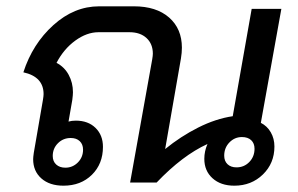

<svg xmlns="http://www.w3.org/2000/svg" viewBox="-20 -578 944 608"><path d="M849 -114Q849 -61 812.5 -25.5Q776 10 722 10Q679 10 653 -13.5Q627 -37 627 -75Q627 -99 637 -122Q558 -86 476 0H392L462 -390Q464 -402 464 -408Q464 -439 444 -457.5Q424 -476 390 -476H292Q255 -476 218.5 -449.5Q182 -423 159 -379Q184 -366 197.5 -341Q211 -316 211 -286Q211 -278 209 -262L197 -193Q207 -196 220 -196Q259 -196 282.5 -173Q306 -150 306 -113Q306 -59 271 -24.5Q236 10 181 10Q137 10 111 -13Q85 -36 85 -74Q85 -80 87 -94L116 -262Q118 -274 118 -280Q118 -335 54 -349Q83 -439 149 -498.5Q215 -558 294 -558H404Q475 -558 515.5 -522.5Q556 -487 556 -427Q556 -411 553 -393L503 -106Q552 -146 607.5 -174Q663 -202 717 -210L777 -550H871L806 -189Q826 -179 837.5 -159Q849 -139 849 -114ZM786 -107Q786 -124 775.5 -134Q765 -144 746 -144Q723 -144 706.5 -127Q690 -110 690 -85Q690 -68 700.5 -58Q711 -48 729 -48Q753 -48 769.5 -65Q786 -82 786 -107ZM147 -84Q147 -67 158 -57Q169 -47 187 -47Q210 -47 226.5 -63.5Q243 -80 243 -104Q243 -121 232.5 -131Q222 -141 204 -141Q180 -141 163.5 -124.5Q147 -108 147 -84Z"/></svg>

Font: Bai Jamjuree Medium
Style: Italic
Weight: 500
Italic angle: -10°
Version: Version 1.000; ttfautohint (v1.6)